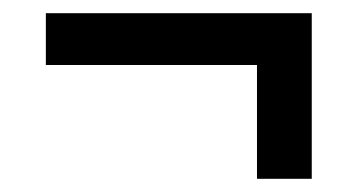

<svg xmlns="http://www.w3.org/2000/svg" viewBox="-20 -370 549 291"><path d="M452.5 -99H369.5V-320H452.5ZM49.5 -271.5V-350H452.5V-271.5Z"/></svg>

Font: Anek Odia Medium
Style: Regular
Weight: 500
Designer: Yesha Goshar & Mahesh Sahu (Odia), Yesha Goshar (Latin)
Foundry: Ek Type
Version: Version 1.003